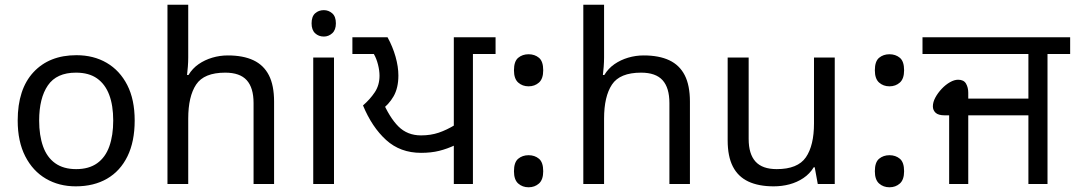

<svg xmlns="http://www.w3.org/2000/svg" viewBox="-20 -780 4557 814"><path d="M551 -269Q551 -180 520.5 -117.5Q490 -55 434 -22.5Q378 10 301 10Q230 10 174.5 -22.5Q119 -55 87 -117.5Q55 -180 55 -269Q55 -402 122 -474Q189 -546 304 -546Q377 -546 432.5 -513.5Q488 -481 519.5 -419.5Q551 -358 551 -269ZM146 -269Q146 -206 162.5 -159.5Q179 -113 214 -88Q249 -63 303 -63Q357 -63 392 -88Q427 -113 443.5 -159.5Q460 -206 460 -269Q460 -333 443 -378Q426 -423 391.5 -447.5Q357 -472 302 -472Q220 -472 183 -418Q146 -364 146 -269Z M778 -537Q778 -518 776.5 -498Q775 -478 773 -462H779Q796 -490 822 -508Q848 -526 880 -535.5Q912 -545 946 -545Q1011 -545 1054.5 -524.5Q1098 -504 1120 -461Q1142 -418 1142 -349V0H1055V-343Q1055 -408 1026 -440Q997 -472 935 -472Q845 -472 811.5 -421.5Q778 -371 778 -277V0H690V-760H778Z M1396 -536V0H1308V-536ZM1353 -737Q1373 -737 1388.5 -723.5Q1404 -710 1404 -681Q1404 -653 1388.5 -639Q1373 -625 1353 -625Q1331 -625 1316 -639Q1301 -653 1301 -681Q1301 -710 1316 -723.5Q1331 -737 1353 -737Z M1904 0V-180L1910 -165Q1876 -149 1842 -140.5Q1808 -132 1765 -132Q1677 -132 1617 -186.5Q1557 -241 1519 -333Q1549 -359 1569 -389Q1589 -419 1589 -459Q1589 -481 1582.5 -506.5Q1576 -532 1565 -551H1474V-622H1623Q1645 -582 1657 -539.5Q1669 -497 1669 -460Q1669 -407 1648.5 -371.5Q1628 -336 1595 -313L1599 -357Q1631 -282 1669 -244Q1707 -206 1765 -206Q1806 -206 1840 -217.5Q1874 -229 1910 -251L1904 -240V-622H2081V-551H1985V0Z M2221 -414Q2195 -414 2177 -430Q2159 -446 2159 -482Q2159 -520 2177 -535Q2195 -550 2221 -550Q2247 -550 2265 -535Q2283 -520 2283 -482Q2283 -446 2265 -430Q2247 -414 2221 -414ZM2221 14Q2195 14 2177 -2Q2159 -18 2159 -54Q2159 -92 2177 -107Q2195 -122 2221 -122Q2247 -122 2265 -107Q2283 -92 2283 -54Q2283 -18 2265 -2Q2247 14 2221 14Z M2541 -537Q2541 -518 2539.5 -498Q2538 -478 2536 -462H2542Q2559 -490 2585 -508Q2611 -526 2643 -535.5Q2675 -545 2709 -545Q2774 -545 2817.5 -524.5Q2861 -504 2883 -461Q2905 -418 2905 -349V0H2818V-343Q2818 -408 2789 -440Q2760 -472 2698 -472Q2608 -472 2574.5 -421.5Q2541 -371 2541 -277V0H2453V-760H2541Z M3519 -536V0H3447L3434 -71H3430Q3413 -43 3386 -25Q3359 -7 3327 1.5Q3295 10 3260 10Q3196 10 3152.5 -10.5Q3109 -31 3087 -74Q3065 -117 3065 -185V-536H3154V-191Q3154 -127 3183 -95Q3212 -63 3273 -63Q3362 -63 3396.5 -113Q3431 -163 3431 -257V-536Z M3751 -414Q3725 -414 3707 -430Q3689 -446 3689 -482Q3689 -520 3707 -535Q3725 -550 3751 -550Q3777 -550 3795 -535Q3813 -520 3813 -482Q3813 -446 3795 -430Q3777 -414 3751 -414ZM3751 14Q3725 14 3707 -2Q3689 -18 3689 -54Q3689 -92 3707 -107Q3725 -122 3751 -122Q3777 -122 3795 -107Q3813 -92 3813 -54Q3813 -18 3795 -2Q3777 14 3751 14Z M4004 0V-291H3986Q3958 -291 3946.5 -302Q3935 -313 3935 -329Q3935 -347 3945.5 -366.5Q3956 -386 3972.5 -403.5Q3989 -421 4007.5 -431.5Q4026 -442 4042 -442Q4066 -442 4075.5 -425.5Q4085 -409 4085 -387V-362H4340V-551H3891V-622H4517V-551H4421V0H4340V-291H4085V0Z"/></svg>

Font: hexlgurmukhi05
Style: Book
Weight: 400
Designer: Jelle Bosma - Monotype Design Team
Foundry: Monotype Imaging Inc.
Version: Version 2.003